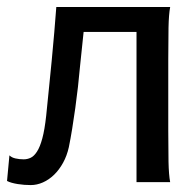

<svg xmlns="http://www.w3.org/2000/svg" viewBox="-20 -518 553 546"><path d="M368.2 0V-427.2H217.8L207.5 -328.6Q205.1 -301.3 201.7 -271Q198.2 -240.7 194.1 -210.7Q189.9 -180.7 185.3 -152.1Q180.7 -123.5 175.8 -99.6Q170.4 -75.2 159.4 -55.2Q148.4 -35.2 133.8 -21Q119.1 -6.8 102.1 0.7Q85 8.3 67.4 8.3Q58.6 8.3 49.1 7.6Q39.6 6.8 30.3 5.4Q21 3.9 13.2 1.7Q5.4 -0.5 0 -3.4L6.8 -76.2Q13.2 -69.8 24.2 -67.4Q35.2 -64.9 47.4 -64.9Q57.6 -64.9 67.1 -69.3Q76.7 -73.7 85.2 -86.9Q93.8 -100.1 100.3 -124.3Q106.9 -148.4 111.3 -188.5Q114.7 -223.6 118.9 -263.9Q123 -304.2 127 -345.2Q130.9 -386.2 134.3 -425.5Q137.7 -464.8 140.1 -498H463.9Q460 -477.5 459.2 -439Q458.5 -400.4 458.5 -349.6V-146.5Q458.5 -96.2 459.2 -58.3Q460 -20.5 463.9 0Z"/></svg>

Font: Andika DR AuSIL
Style: Regular
Weight: 400
Designer: Annie Olsen & Victor Gaultney
Foundry: SIL International
Version: Version 0.003